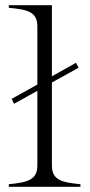

<svg xmlns="http://www.w3.org/2000/svg" viewBox="-20 -720 347 740"><path d="M273 -478 180 -426V-700H14V-690C86 -683 124 -675 124 -618V-394L25 -339L34 -320L124 -370V-82C124 -26 85 -17 14 -10V0H290V-10C220 -17 180 -25 180 -82V-402L283 -459Z"/></svg>

Font: Sprat Light
Style: Regular
Weight: 300
Designer: Ethan Nakache
Foundry: Collletttivo
Version: Version 2.000;Glyphs 3.2 (3217)